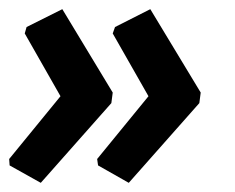

<svg xmlns="http://www.w3.org/2000/svg" viewBox="-49 -441 512 419"><path d="M279 -421 389 -239 386 -216 232 -42 165 -80 163 -94 275 -231 197 -368 202 -382ZM87 -421 197 -239 194 -216 40 -42 -28 -80 -29 -94 83 -231 5 -368 9 -382Z"/></svg>

Font: Alegreya Sans ExtraBold
Style: Italic
Weight: 800
Italic angle: -7°
Designer: Juan Pablo del Peral
Foundry: Huerta Tipografica
Version: Version 2.007